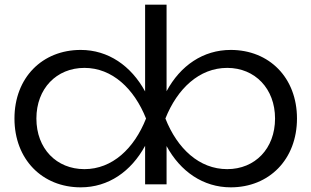

<svg xmlns="http://www.w3.org/2000/svg" viewBox="-20 -790 1335 823"><path d="M326 -576C161 -576 42 -457 42 -282C42 -107 161 13 326 13C445 13 542 -55 602 -165V0H694V-164C753 -55 851 13 969 13C1134 13 1253 -107 1253 -282C1253 -457 1134 -576 969 -576C851 -576 753 -509 694 -399V-770H602V-398C542 -508 444 -576 326 -576ZM136 -282C136 -410 222 -499 342 -499C461 -499 555 -410 606 -282C555 -153 461 -65 342 -65C222 -65 136 -153 136 -282ZM1159 -282C1159 -153 1073 -65 954 -65C834 -65 740 -153 689 -282C740 -410 834 -499 954 -499C1073 -499 1159 -410 1159 -282Z"/></svg>

Font: Bounded Light
Style: Regular
Weight: 300
Designer: Vlad Churkin
Version: Version 3.0